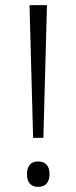

<svg xmlns="http://www.w3.org/2000/svg" viewBox="-20 -716 298 748"><path d="M149 -179 163 -696H95L109 -179ZM85 -38C85 -5 101 12 128 12C157 12 173 -5 173 -38C173 -70 157 -87 128 -87C101 -87 85 -70 85 -38Z"/></svg>

Font: Noto Sans Kannada Light
Style: Regular
Weight: 300
Designer: Jelle Bosma - Monotype Design Team
Foundry: Monotype Imaging Inc.
Version: Version 2.005